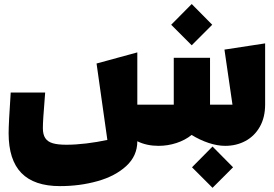

<svg xmlns="http://www.w3.org/2000/svg" viewBox="-20 -649 1334 936"><path d="M272.5 258.3Q146.5 258.3 84.2 194.3Q22 130.4 22 0.5Q22 -45.9 32.2 -197.8H200.2Q193.4 -111.8 191.2 -78.4Q189 -44.9 189 -24.4Q189 6.8 200.7 24.4Q212.4 42 237.1 49.3Q261.7 56.6 303.7 56.6Q348.1 56.6 400.9 50.3Q453.6 43.9 503.4 33.2L450.7 -339.4L649.4 -393.6V-138.7H827.1V-367.2H1003.9V-138.7H1113.3L1074.2 -407.2L1272.5 -437.5V-139.6Q1272.5 -76.7 1246.6 -31Q1220.7 14.6 1176.5 38.3Q1132.3 62 1077.6 62Q1040 62 997.3 47.9Q954.6 33.7 914.1 8.8Q882.8 34.2 840.3 48.1Q797.9 62 752.9 62Q694.8 62 649.4 39.6Q649.4 110.8 595.5 160.4Q541.5 210 455.3 234.1Q369.1 258.3 272.5 258.3ZM914.6 -629.4 1014.6 -528.3 914.6 -428.2 814.5 -528.3ZM1016.1 65.4 1116.2 166.5 1016.1 266.6 916 166.5Z"/></svg>

Font: SG Kara Bold
Style: Regular
Weight: 400
Designer: Damoon Khanjanzadeh
Version: Version 1.000